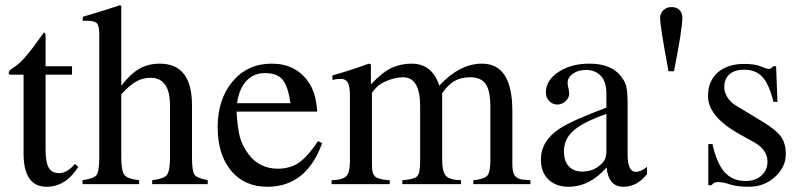

<svg xmlns="http://www.w3.org/2000/svg" viewBox="-20 -703 3061 733"><path d="M266 -77 279 -66Q231 10 158 10Q70 10 70 -117V-418H17Q13 -421 13 -425Q13 -433 30 -444Q68 -466 127 -551Q129 -554 136.5 -563.5Q144 -573 147 -579Q154 -579 154 -566V-450H255V-418H154V-132Q154 -84 166 -63Q178 -42 206 -42Q236 -42 266 -77Z M773 0H561V-15Q605 -20 617 -35Q629 -50 629 -102V-300Q629 -406 555 -406Q525 -406 500 -392Q475 -378 443 -343V-102Q443 -50 455 -35Q467 -20 511 -15V0H295V-15Q338 -21 348.5 -35Q359 -49 359 -102V-573Q359 -605 349.5 -614.5Q340 -624 308 -624Q299 -624 296 -623V-639L323 -647Q400 -670 438 -683L443 -680V-376Q478 -421 512 -440.5Q546 -460 590 -460Q713 -460 713 -301V-102Q713 -50 722.5 -36.5Q732 -23 773 -15Z M1194 -164 1210 -157Q1150 10 1001 10Q913 10 862 -51.5Q811 -113 811 -217Q811 -324 868 -392Q925 -460 1018 -460Q1108 -460 1157 -391Q1186 -351 1191 -277H883Q887 -214 895.5 -181Q904 -148 929 -114Q971 -59 1040 -59Q1089 -59 1122.5 -83Q1156 -107 1194 -164ZM885 -309H1089Q1080 -372 1059.5 -398Q1039 -424 991 -424Q949 -424 921 -394.5Q893 -365 885 -309Z M2005 0H1787V-15Q1829 -19 1840.5 -32.5Q1852 -46 1852 -90V-296Q1852 -356 1834.5 -382Q1817 -408 1775 -408Q1740 -408 1715.5 -394Q1691 -380 1668 -347V-95Q1668 -47 1682.5 -31.5Q1697 -16 1740 -15V0H1516V-15Q1560 -18 1572 -29.5Q1584 -41 1584 -86V-297Q1584 -408 1519 -408Q1491 -408 1459.5 -395.5Q1428 -383 1413 -365Q1400 -350 1400 -348V-70Q1400 -38 1414 -27.5Q1428 -17 1468 -15V0H1246V-15Q1288 -16 1302 -30.5Q1316 -45 1316 -88V-336Q1316 -373 1308 -387.5Q1300 -402 1281 -402Q1266 -402 1249 -398V-415Q1317 -434 1388 -460L1396 -457V-383H1398Q1443 -430 1477.5 -445Q1512 -460 1551 -460Q1630 -460 1657 -376Q1735 -460 1820 -460Q1936 -460 1936 -280V-77Q1936 -44 1946 -31.5Q1956 -19 1979 -17L2005 -15Z M2450 -66V-38Q2412 10 2360 10Q2303 10 2296 -63H2295Q2231 10 2150 10Q2103 10 2074 -17.5Q2045 -45 2045 -94Q2045 -164 2115 -211Q2163 -243 2295 -292V-346Q2295 -391 2273.5 -413.5Q2252 -436 2217 -436Q2187 -436 2167 -421.5Q2147 -407 2147 -387Q2147 -378 2150 -367Q2153 -356 2153 -345Q2153 -330 2139.5 -317Q2126 -304 2107 -304Q2090 -304 2077 -317Q2064 -330 2064 -350Q2064 -398 2115 -430Q2162 -460 2230 -460Q2311 -460 2348 -415Q2366 -394 2371 -372.5Q2376 -351 2376 -304V-113Q2376 -47 2407 -47Q2427 -47 2450 -66ZM2295 -127V-268Q2203 -236 2167 -202Q2133 -171 2133 -125Q2133 -87 2152 -67.5Q2171 -48 2202 -48Q2235 -48 2260 -64Q2281 -79 2288 -92Q2295 -105 2295 -127Z M2553 -431H2532Q2500 -605 2500 -634Q2500 -652 2512.5 -664Q2525 -676 2543 -676Q2563 -676 2574 -665Q2585 -654 2585 -636Q2585 -591 2553 -431Z M2788 -301 2892 -238Q2942 -208 2961 -182Q2980 -156 2980 -115Q2980 -65 2938.5 -27.5Q2897 10 2840 10Q2793 10 2767 1Q2740 -8 2721 -8Q2704 -8 2697 4H2684V-153H2700Q2716 -80 2746 -46Q2776 -12 2827 -12Q2864 -12 2887 -33Q2910 -54 2910 -86Q2910 -132 2857 -161L2803 -191Q2683 -258 2683 -336Q2683 -394 2720.5 -426.5Q2758 -459 2821 -459Q2865 -459 2888 -448Q2906 -440 2916 -440Q2923 -440 2932 -450H2943L2948 -314H2933Q2916 -382 2890.5 -409.5Q2865 -437 2820 -437Q2786 -437 2765.5 -420Q2745 -403 2745 -369Q2745 -352 2756.5 -332.5Q2768 -313 2788 -301Z"/></svg>

Font: STIX MathJax Main
Style: Regular
Weight: 400
Designer: MicroPress Inc., with final additions and corrections provided by Coen Hoffman, Elsevier (retired)
Version: Version 1.1.1